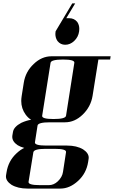

<svg xmlns="http://www.w3.org/2000/svg" viewBox="-20 -788 663 1116"><path d="M14.6 237.8Q14.6 233.4 15.1 231L18.1 212.9Q28.3 147.9 75.2 104Q99.1 81.5 121.1 71.8Q98.1 65.4 83 56.2Q51.3 35.2 51.3 7.3Q51.3 2.4 51.8 0L55.2 -20Q59.6 -50.8 104 -74.2Q134.3 -87.9 161.1 -91.8Q143.1 -102.5 128.9 -122.1Q103.5 -157.2 103.5 -201.2Q103.5 -213.9 106 -230L118.2 -307.1Q128.4 -371.6 175.8 -416Q222.2 -460.9 279.8 -460.9H623L620.1 -441.9H551.8L518.1 -231Q507.8 -167.5 460.9 -122.1Q414.6 -77.1 357.9 -77.1H270Q201.2 -77.1 198.2 -58.1L183.1 39.1Q180.2 58.1 249 58.1H370.1Q425.8 58.1 462.9 80.1Q495.6 101.6 495.6 128.4Q495.6 132.3 495.1 134.8L492.2 153.8Q481.9 219.2 434.1 263.2Q385.3 308.1 331.1 308.1H140.1Q84 308.1 46.9 286.1Q14.6 264.6 14.6 237.8ZM146 269Q143.1 288.1 211.9 288.1H264.2Q292.5 288.1 315.9 266.1Q341.8 241.7 346.2 210.9L363.8 96.2Q366.7 77.1 297.9 77.1H246.1Q176.8 77.1 173.8 97.2ZM225.1 -115.2Q222.2 -96.2 291 -96.2Q360.8 -96.2 363.8 -115.2L412.1 -422.9Q415 -441.9 346.2 -441.9Q276.9 -441.9 273.9 -422.9ZM301.8 -590.8Q301.8 -593.8 302.5 -599.4Q303.2 -605 303.2 -606L399.9 -768.1H417L365.2 -682.1H382.8Q411.6 -682.1 429.2 -660.2Q440.9 -643.1 440.9 -620.1Q440.9 -615.7 439.9 -606Q435.5 -572.8 411.1 -549.8Q387.7 -527.8 358.9 -527.8Q331.5 -527.8 314 -549.8Q301.8 -567.9 301.8 -590.8Z"/></svg>

Font: Hjet
Style: Italic
Weight: 400
Designer: T. Christopher White
Version: Version 1.2